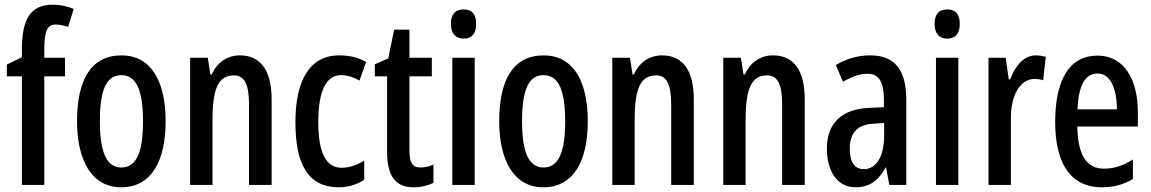

<svg xmlns="http://www.w3.org/2000/svg" viewBox="-20 -785 4887 815"><path d="M256 -461V-540H168V-577C169 -653 180 -681 216 -681C233 -681 250 -677 269 -671L293 -747C264 -759 237 -765 204 -765C109 -765 73 -703 73 -576V-542L9 -511V-461H73V0H168V-461Z M683 -270C683 -453 613 -550 496 -550C365 -550 307 -444 307 -270C307 -107 368 10 494 10C627 10 683 -108 683 -270ZM404 -270C404 -402 431 -466 495 -466C559 -466 587 -402 587 -270C587 -138 559 -74 495 -74C432 -74 404 -140 404 -270Z M998 -550C947 -550 902 -522 879 -469H873L862 -540H787V0H882V-275C882 -410 907 -465 973 -465C1020 -465 1037 -423 1037 -341V0H1133V-363C1133 -488 1085 -550 998 -550Z M1418 10C1454 10 1494 0 1526 -22V-103C1493 -83 1462 -73 1429 -73C1364 -73 1331 -137 1331 -267C1331 -398 1364 -466 1427 -466C1452 -466 1477 -459 1506 -443L1534 -522C1504 -539 1469 -550 1420 -550C1292 -550 1234 -440 1234 -266C1234 -81 1292 10 1418 10Z M1765 -74C1728 -74 1718 -98 1718 -148V-461H1813V-540H1718V-659H1653L1628 -537L1571 -512V-461H1623V-142C1623 -40 1657 10 1735 10C1767 10 1796 3 1820 -9V-86C1800 -78 1782 -74 1765 -74Z M1948 -745C1912 -745 1894 -724 1894 -683C1894 -643 1914 -621 1948 -621C1983 -621 2001 -643 2001 -683C2001 -723 1985 -745 1948 -745ZM1995 -540H1900V0H1995Z M2475 -270C2475 -453 2405 -550 2288 -550C2157 -550 2099 -444 2099 -270C2099 -107 2160 10 2286 10C2419 10 2475 -108 2475 -270ZM2196 -270C2196 -402 2223 -466 2287 -466C2351 -466 2379 -402 2379 -270C2379 -138 2351 -74 2287 -74C2224 -74 2196 -140 2196 -270Z M2790 -550C2739 -550 2694 -522 2671 -469H2665L2654 -540H2579V0H2674V-275C2674 -410 2699 -465 2765 -465C2812 -465 2829 -423 2829 -341V0H2925V-363C2925 -488 2877 -550 2790 -550Z M3261 -550C3210 -550 3165 -522 3142 -469H3136L3125 -540H3050V0H3145V-275C3145 -410 3170 -465 3236 -465C3283 -465 3300 -423 3300 -341V0H3396V-363C3396 -488 3348 -550 3261 -550Z M3675 -550C3623 -550 3572 -536 3528 -509L3558 -438C3599 -461 3631 -472 3663 -472C3711 -472 3732 -436 3732 -363V-330L3668 -327C3554 -322 3490 -263 3490 -154C3490 -68 3527 10 3612 10C3670 10 3709 -18 3739 -74H3741L3755 0H3827V-362C3827 -484 3781 -550 3675 -550ZM3688 -260 3733 -263V-210C3733 -120 3699 -67 3647 -67C3609 -67 3587 -94 3587 -155C3587 -220 3620 -257 3688 -260Z M4001 -745C3965 -745 3947 -724 3947 -683C3947 -643 3967 -621 4001 -621C4036 -621 4054 -643 4054 -683C4054 -723 4038 -745 4001 -745ZM4048 -540H3953V0H4048Z M4377 -550C4327 -550 4290 -507 4268 -448H4262L4249 -540H4176V0H4271V-280C4270 -379 4309 -450 4372 -450C4384 -450 4398 -448 4408 -444L4419 -544C4403 -548 4390 -550 4377 -550Z M4639 -549C4521 -549 4459 -449 4459 -266C4459 -106 4515 10 4657 10C4705 10 4749 -1 4789 -25V-108C4746 -81 4708 -69 4666 -69C4591 -69 4555 -128 4553 -248H4810V-309C4810 -447 4752 -549 4639 -549ZM4639 -473C4695 -473 4721 -406 4721 -321H4554C4558 -426 4588 -473 4639 -473Z"/></svg>

Font: Noto Sans Gujarati ExtraCondensed Medium
Style: Regular
Weight: 500
Width: 2
Designer: Jelle Bosma - Monotype Design Team, Universal Thirst
Foundry: Monotype Imaging Inc.
Version: Version 2.106